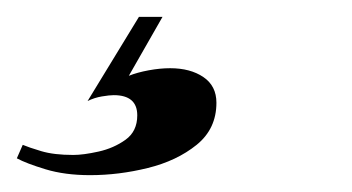

<svg xmlns="http://www.w3.org/2000/svg" viewBox="-76 -20 418 228"><path d="M117 0 77 70Q87 66 100.5 63.5Q114 61 126 61Q150 61 165.5 71.5Q181 82 181 102Q181 133 157.5 152Q134 171 99.5 179.5Q65 188 31 188Q1 188 -22 181Q-45 174 -56 168L-49 152Q-42 155 -27 159.5Q-12 164 11 164Q23 164 41 160Q59 156 73 146Q87 136 87 117Q87 93 59 93Q54 93 45 94.5Q36 96 28 100L89 0Z"/></svg>

Font: Playfair Display SemiBold
Style: Italic
Weight: 600
Italic angle: -14°
Designer: Claus Eggers Sørensen
Foundry: Claus Eggers Sørensen
Version: Version 1.203